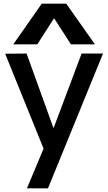

<svg xmlns="http://www.w3.org/2000/svg" viewBox="-20 -810 583 1040"><path d="M126 210 216 -5 8 -519 124 -520 269 -118H271L422 -520H538L240 210ZM52 -570 206 -790H339L494 -570H364L274 -710H272L182 -570Z"/></svg>

Font: M PLUS 1 Medium
Style: Regular
Weight: 500
Designer: Coji Morishita
Foundry: UNDERFOREST DESIGN
Version: Version 1.001